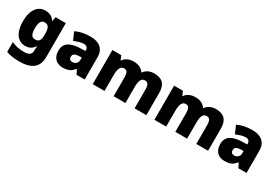

<svg xmlns="http://www.w3.org/2000/svg" viewBox="32 -1509 3824 2695"><g transform="rotate(30 1944.5 -161.5)"><path d="M243 -563C124 -563 42 -463 42 -276C42 -89 122 10 240 10C316 10 360 -26 386 -70H392C388 -43 386 -18 386 -1V9C386 62 348 91 271 91C184 91 133 77 66 49V208C129 232 193 240 282 240C482 240 577 157 577 1V-553H412L398 -485H394C365 -529 320 -563 243 -563ZM315 -415C383 -415 401 -365 401 -279V-256C401 -177 380 -138 318 -138C262 -138 236 -177 236 -273C236 -366 262 -415 315 -415Z M979 -563C879 -563 799 -546 735 -513L790 -387C844 -411 900 -428 944 -428C985 -428 1011 -409 1011 -360V-352L919 -349C763 -342 679 -287 679 -169C679 -48 751 10 847 10C939 10 982 -14 1029 -73H1033L1070 0H1202V-363C1202 -491 1119 -563 979 -563ZM968 -245 1012 -247V-204C1012 -157 974 -125 928 -125C895 -125 873 -142 873 -180C873 -220 898 -242 968 -245Z M2007 -563C1938 -563 1881 -535 1846 -486H1840C1807 -534 1756 -563 1675 -563C1593 -563 1538 -530 1509 -485H1504L1476 -553H1332V0H1523V-242C1523 -352 1541 -413 1607 -413C1650 -413 1671 -381 1671 -301V0H1862V-258C1862 -357 1882 -413 1944 -413C1988 -413 2011 -385 2011 -301V0H2202V-360C2202 -502 2133 -563 2007 -563Z M3007 -563C2938 -563 2881 -535 2846 -486H2840C2807 -534 2756 -563 2675 -563C2593 -563 2538 -530 2509 -485H2504L2476 -553H2332V0H2523V-242C2523 -352 2541 -413 2607 -413C2650 -413 2671 -381 2671 -301V0H2862V-258C2862 -357 2882 -413 2944 -413C2988 -413 3011 -385 3011 -301V0H3202V-360C3202 -502 3133 -563 3007 -563Z M3602 -563C3502 -563 3422 -546 3358 -513L3413 -387C3467 -411 3523 -428 3567 -428C3608 -428 3634 -409 3634 -360V-352L3542 -349C3386 -342 3302 -287 3302 -169C3302 -48 3374 10 3470 10C3562 10 3605 -14 3652 -73H3656L3693 0H3825V-363C3825 -491 3742 -563 3602 -563ZM3591 -245 3635 -247V-204C3635 -157 3597 -125 3551 -125C3518 -125 3496 -142 3496 -180C3496 -220 3521 -242 3591 -245Z"/></g></svg>

Font: Noto Sans Myanmar UI Black
Style: Regular
Weight: 900
Designer: Monotype Design Team
Foundry: Monotype Imaging Inc.
Version: Version 2.103